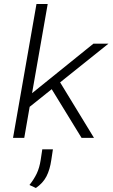

<svg xmlns="http://www.w3.org/2000/svg" viewBox="-20 -688 566 958"><path d="M45 0 162 -668H218L140 -223L446 -470H521L280 -277L449 0H387L238 -243L128 -155L101 0ZM159 250 127 235Q150 206 163.5 177.5Q177 149 183 110L191 57H244L236 110Q229 159 211.5 192.5Q194 226 159 250Z"/></svg>

Font: Gantari Light
Style: Italic
Weight: 300
Italic angle: -10°
Version: Version 1.000